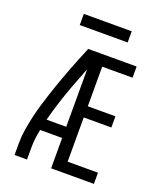

<svg xmlns="http://www.w3.org/2000/svg" viewBox="-164 -1025 953 1130"><g transform="rotate(20 312.5 -460.0)"><path d="M64 0V-74Q64 -117 71 -160Q78 -203 87.5 -245Q97 -287 109.5 -328.5Q122 -370 135.5 -411Q149 -452 163.5 -493Q178 -534 193.5 -574.5Q209 -615 225 -655Q241 -695 258 -735H293V-722L330 -708Q306 -653 284 -597.5Q262 -542 241.5 -486.5Q221 -431 203 -374.5Q185 -318 170 -260H293V-190H155Q149 -161 145.5 -132Q142 -103 142 -74V0ZM293 0V-735H561V-665H371V-417H544V-347H371V-70H561V0ZM163 -850V-920H463V-850Z"/></g></svg>

Font: Zed Sans
Style: Regular
Weight: 400
Designer: Belleve Invis
Foundry: Belleve Invis
Version: Version 1.0.0; ttfautohint (v1.8.4)